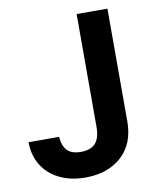

<svg xmlns="http://www.w3.org/2000/svg" viewBox="-81 -772 706 847"><g transform="rotate(-10 271.5 -348.5)"><path d="M458 -707V-202Q458 -102 396.5 -46Q335 10 234 10Q167 10 117 -15Q67 -40 40 -84.5Q13 -129 13 -187H150Q152 -149 171 -127Q190 -105 234 -105Q278 -105 299 -128.5Q320 -152 320 -202V-707Z"/></g></svg>

Font: 42dot Sans ExtraBold
Style: Regular
Weight: 800
Designer: 42dot
Version: Version 1.000